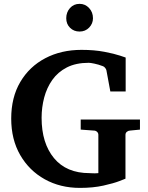

<svg xmlns="http://www.w3.org/2000/svg" viewBox="-20 -941 756 978"><path d="M692.9 -280.8 642.1 -275.9Q632.8 -275.4 626 -269.5Q619.1 -263.7 619.1 -253.9V-30.8Q619.1 -30.8 589.1 -19Q559.1 -7.3 506.6 4.4Q454.1 16.1 387.2 16.1Q287.1 16.1 208 -27.8Q128.9 -71.8 83 -151.1Q37.1 -230.5 37.1 -336.9Q37.1 -445.3 83.5 -523.7Q129.9 -602.1 210.7 -644.5Q291.5 -687 395 -687Q460.4 -687 511.2 -677.2Q562 -667.5 591.1 -657.7Q620.1 -647.9 620.1 -647.9V-475.1H542L522 -583Q521 -588.4 515.6 -595.2Q510.3 -602.1 503.9 -604Q481 -612.8 460.7 -616.9Q440.4 -621.1 432.1 -621.1Q366.7 -621.1 320.8 -597.7Q274.9 -574.2 246.6 -534.2Q218.3 -494.1 205.1 -444.1Q191.9 -394 191.9 -340.8Q191.9 -211.9 255.1 -135.5Q318.4 -59.1 436 -59.1Q442.9 -59.1 452.9 -58.3Q462.9 -57.6 481 -59.1V-253.9Q481 -263.7 474.1 -269.8Q467.3 -275.9 458 -275.9L391.1 -280.8V-332H692.9ZM453.6 -848.1Q453.6 -820.8 434.1 -800.5Q414.6 -780.3 385.3 -780.3Q356 -780.3 336.7 -799.6Q317.4 -818.8 317.4 -848.1Q317.4 -878.4 336.4 -899.9Q355.5 -921.4 385.3 -921.4Q414.1 -921.4 433.8 -900.1Q453.6 -878.9 453.6 -848.1Z"/></svg>

Font: Charis
Style: Bold
Weight: 700
Designer: Walt Agee, Miriam Martin, Annie Olsen, Victor Gaultney, Lorna Priest, Alan Ward, Bob Hallissy, Martin Hosken, Sharon Cor
Foundry: SIL Global
Version: Version 7.000